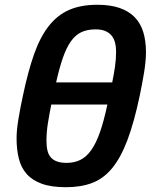

<svg xmlns="http://www.w3.org/2000/svg" viewBox="-20 -762 629 797"><path d="M445.8 -419.9Q452.6 -453.6 457.3 -484.6Q461.9 -515.6 461.9 -548.8Q461.9 -568.4 457.5 -585.2Q453.1 -602.1 443.1 -614.3Q433.1 -626.5 416.7 -633.3Q400.4 -640.1 377 -640.1Q342.3 -640.1 317.6 -628.4Q293 -616.7 274.4 -590.6Q255.9 -564.5 241.2 -522.5Q226.6 -480.5 212.9 -419.9ZM383.8 -742.2Q438 -742.2 476.3 -729Q514.6 -715.8 539.1 -690.7Q563.5 -665.5 574.7 -628.9Q585.9 -592.3 585.9 -544.9Q585.9 -509.8 578.4 -463.1Q570.8 -416.5 560.1 -365.2Q536.6 -253.9 509 -180.7Q481.4 -107.4 445.6 -64Q409.7 -20.5 362.8 -2.7Q315.9 15.1 253.9 15.1Q192.9 15.1 153.3 0.7Q113.8 -13.7 90.6 -40Q67.4 -66.4 58.1 -104Q48.8 -141.6 48.8 -188Q48.8 -221.2 56.4 -267.3Q64 -313.5 75.2 -365.2Q96.2 -465.3 121.3 -536.6Q146.5 -607.9 182.1 -653.6Q217.8 -699.2 266.6 -720.7Q315.4 -742.2 383.8 -742.2ZM192.9 -328.1Q184.6 -286.6 178.7 -249.8Q172.9 -212.9 172.9 -178.2Q172.9 -154.8 177 -137.2Q181.2 -119.6 191.2 -108.4Q201.2 -97.2 217.3 -91.6Q233.4 -85.9 256.8 -85.9Q288.1 -85.9 313.2 -98.1Q338.4 -110.4 358.4 -138.4Q378.4 -166.5 394.8 -212.9Q411.1 -259.3 425.8 -328.1Z"/></svg>

Font: Clear Sans
Style: Bold Italic
Weight: 700
Italic angle: -12°
Foundry: Intel Corporation
Version: Version 1.00